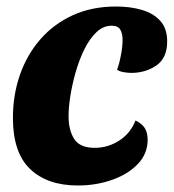

<svg xmlns="http://www.w3.org/2000/svg" viewBox="-20 -550 534 590"><path d="M219 20Q126 20 72.8 -30.3Q19.7 -80.7 19.7 -187.7Q19.7 -258 41.2 -319.8Q62.7 -381.7 103.8 -429Q145 -476.3 203.7 -503.2Q262.3 -530 336.7 -530Q381.3 -530 416.8 -519.3Q452.3 -508.7 473 -485.3Q493.7 -462 493.7 -422.7Q493.7 -371.7 460.5 -348.8Q427.3 -326 383.3 -326Q374.7 -326 361.3 -328Q348 -330 339.7 -335.7Q346.7 -354.3 351.7 -381Q356.7 -407.7 356.7 -427.3Q356.7 -446.7 349.7 -458.8Q342.7 -471 323 -471Q297.3 -471 276.3 -451Q255.3 -431 239.5 -399Q223.7 -367 212.8 -329.3Q202 -291.7 196.3 -255.7Q190.7 -219.7 190.7 -193.3Q190.7 -149.7 208.2 -122.7Q225.7 -95.7 271 -95.7Q312 -95.7 346.7 -118.2Q381.3 -140.7 396.3 -179.7Q416.3 -170.3 425 -156.2Q433.7 -142 433.7 -120.7Q433.7 -77.3 403.3 -45.8Q373 -14.3 324.2 2.8Q275.3 20 219 20Z"/></svg>

Font: Sansita Swashed Light
Style: Regular
Weight: 300
Designer: Pablo Cosgaya
Foundry: Omnibus-Type
Version: Version 1.003